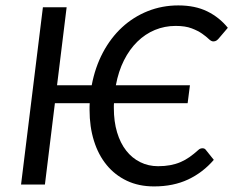

<svg xmlns="http://www.w3.org/2000/svg" viewBox="-20 -668 845 695"><path d="M712.9 -131.3Q720.7 -131.3 724.6 -126L753.9 -89.4Q714.4 -43.5 660.9 -18.3Q607.4 6.8 537.6 6.8Q482.4 6.8 439.2 -13.7Q396 -34.2 366 -70.8Q335.9 -107.4 320.1 -158.2Q304.2 -209 304.2 -270Q304.2 -276.4 304.2 -282.2Q304.2 -288.1 304.7 -294.4H178.7L142.6 0H56.2L135.3 -641.6H221.2L186.5 -359.4H312Q324.2 -424.3 352.5 -477.8Q380.9 -531.2 421.9 -569.1Q462.9 -606.9 514.9 -627.7Q566.9 -648.4 625.5 -648.4Q686.5 -648.4 730.5 -626.7Q774.4 -605 804.7 -567.4L771 -527.8Q767.6 -523.9 763.2 -521Q758.8 -518.1 752 -518.1Q744.6 -518.1 735.6 -526.9Q726.6 -535.6 711.7 -546.1Q696.8 -556.6 673.8 -565.4Q650.9 -574.2 615.7 -574.2Q576.2 -574.2 540.8 -559.6Q505.4 -544.9 477.1 -517.1Q448.7 -489.3 428.7 -449.5Q408.7 -409.7 399.4 -359.4H667.5L659.2 -294.4H392.6Q392.1 -290 392.1 -285.6Q392.1 -281.2 392.1 -276.9Q392.1 -228 403.8 -189Q415.5 -149.9 436.8 -122.8Q458 -95.7 487.5 -81.1Q517.1 -66.4 552.2 -66.4Q576.2 -66.4 595.9 -70.1Q615.7 -73.7 633.1 -81.1Q650.4 -88.4 666 -99.4Q681.6 -110.4 697.8 -125Q701.2 -128.4 705.1 -129.9Q709 -131.3 712.9 -131.3Z"/></svg>

Font: Carlito
Style: Italic
Weight: 400
Italic angle: -7°
Designer: Lukasz Dziedzic
Foundry: tyPoland Lukasz Dziedzic
Version: Version 1.104